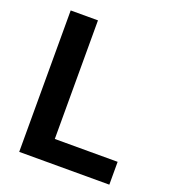

<svg xmlns="http://www.w3.org/2000/svg" viewBox="-129 -796 795 893"><g transform="rotate(20 268.5 -350.0)"><path d="M203 -700V-113H514V0H68V-700Z"/></g></svg>

Font: Albert Sans
Style: Bold
Weight: 700
Designer: Andreas Rasmussen
Foundry: a.Foundry
Version: Version 1.025